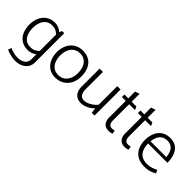

<svg xmlns="http://www.w3.org/2000/svg" viewBox="57 -1461 2529 2529"><g transform="rotate(45 1322.0 -196.5)"><path d="M441 -485H400L378 -429V61Q378 121 336 149.5Q294 178 233 178Q182 177 148 166Q114 155 89 143L70 189Q85 198 107 205.5Q129 213 153 218.5Q177 224 198.5 227Q220 230 235 230Q299 230 345 208Q391 186 416 148Q441 110 441 62ZM395 -109Q369 -79 336 -59Q303 -39 255 -39Q201 -39 166 -65.5Q131 -92 114.5 -138.5Q98 -185 98 -244Q99 -301 116 -346.5Q133 -392 168.5 -419Q204 -446 257 -446Q309 -446 340 -425.5Q371 -405 396 -382L416 -422Q397 -440 373 -457.5Q349 -475 321 -486.5Q293 -498 260 -498Q189 -498 138.5 -464.5Q88 -431 62 -373.5Q36 -316 35 -243Q35 -168 60.5 -110Q86 -52 135.5 -19.5Q185 13 256 13Q287 13 316 3.5Q345 -6 370 -23.5Q395 -41 415 -64Z M770 13Q700 14 650 -19.5Q600 -53 573.5 -111.5Q547 -170 547 -245Q548 -317 576 -374.5Q604 -432 656 -465Q708 -498 779 -498Q851 -498 901 -467Q951 -436 977.5 -378.5Q1004 -321 1004 -240Q1004 -168 975.5 -111Q947 -54 895 -21Q843 12 770 13ZM773 -39Q827 -39 864 -65.5Q901 -92 921 -137.5Q941 -183 941 -239Q941 -299 923 -345.5Q905 -392 869 -419Q833 -446 778 -446Q725 -446 687.5 -419.5Q650 -393 630.5 -348Q611 -303 610 -246Q610 -187 628 -140Q646 -93 682.5 -66Q719 -39 773 -39Z M1428 -486V-140Q1406 -112 1375 -89.5Q1344 -67 1312.5 -54Q1281 -41 1256 -41Q1203 -41 1182.5 -76Q1162 -111 1162 -161V-485H1100V-149Q1100 -103 1115.5 -66.5Q1131 -30 1164 -9Q1197 12 1249 12Q1279 12 1313 0.5Q1347 -11 1378 -31Q1409 -51 1429 -75L1439 0H1490V-486Z M1795 -475H1707V-623L1644 -601V-475H1572L1573 -428H1644V-116Q1644 -74 1659 -45.5Q1674 -17 1700.5 -2Q1727 13 1762 13Q1775 13 1787 11.5Q1799 10 1809.5 7Q1820 4 1828 1L1816 -50Q1811 -48 1798.5 -44.5Q1786 -41 1775 -41Q1738 -41 1722.5 -64Q1707 -87 1707 -123V-428H1816Z M2093 -475H2005V-623L1942 -601V-475H1870L1871 -428H1942V-116Q1942 -74 1957 -45.5Q1972 -17 1998.5 -2Q2025 13 2060 13Q2073 13 2085 11.5Q2097 10 2107.5 7Q2118 4 2126 1L2114 -50Q2109 -48 2096.5 -44.5Q2084 -41 2073 -41Q2036 -41 2020.5 -64Q2005 -87 2005 -123V-428H2114Z M2609 -239V-244Q2609 -317 2587.5 -374.5Q2566 -432 2521.5 -465Q2477 -498 2406 -498Q2335 -498 2286 -465Q2237 -432 2212 -375Q2187 -318 2186 -245Q2186 -170 2212.5 -111.5Q2239 -53 2293.5 -20Q2348 13 2432 13Q2470 13 2499.5 6.5Q2529 0 2554 -10.5Q2579 -21 2602 -33L2581 -79Q2544 -60 2507.5 -48.5Q2471 -37 2429 -37Q2364 -37 2324.5 -63.5Q2285 -90 2267.5 -135.5Q2250 -181 2249 -239ZM2251 -282Q2256 -330 2273.5 -367Q2291 -404 2323 -425Q2355 -446 2403 -446Q2451 -446 2481 -425Q2511 -404 2526.5 -367Q2542 -330 2546 -282Z"/></g></svg>

Font: Catamaran Thin Light
Style: Regular
Weight: 300
Version: Version 2.000